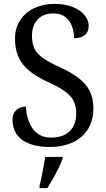

<svg xmlns="http://www.w3.org/2000/svg" viewBox="-20 -744 544 985"><path d="M235 10Q187 10 151 0Q115 -10 91 -28.5Q67 -47 55.5 -73Q44 -99 44 -129Q44 -150 52.5 -165Q61 -180 76.5 -188.5Q92 -197 113 -197Q115 -154 129.5 -117.5Q144 -81 172 -59.5Q200 -38 242 -38Q303 -38 337 -70.5Q371 -103 371 -163Q371 -202 356.5 -228.5Q342 -255 310 -277.5Q278 -300 224 -324Q168 -350 131 -380Q94 -410 75.5 -450Q57 -490 57 -545Q57 -600 83.5 -640.5Q110 -681 156 -702.5Q202 -724 260 -724Q316 -724 355 -707.5Q394 -691 414.5 -665.5Q435 -640 435 -612Q435 -580 415 -564Q395 -548 360 -548Q360 -580 349.5 -609Q339 -638 316 -656.5Q293 -675 254 -675Q201 -675 172.5 -643.5Q144 -612 144 -560Q144 -521 157 -494Q170 -467 201.5 -445.5Q233 -424 287 -399Q343 -374 381 -345.5Q419 -317 439 -279.5Q459 -242 459 -190Q459 -126 431.5 -81.5Q404 -37 353 -13.5Q302 10 235 10ZM183 208Q189 186 194 161Q199 136 203.5 110.5Q208 85 212 61H301V71Q293 92 280 119Q267 146 251.5 173Q236 200 223 221H183Z"/></svg>

Font: Noto Serif Khmer SemiCondensed
Style: Regular
Weight: 400
Width: 4
Designer: Danh Hong and the Monotype Design Team
Foundry: Monotype Imaging Inc.
Version: Version 2.004